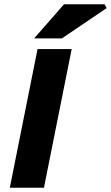

<svg xmlns="http://www.w3.org/2000/svg" viewBox="-20 -880 520 900"><path d="M26 0 156 -650H316L186 0ZM140 -700 280 -860H470L480 -842L270 -700Z"/></svg>

Font: Source Sans 3 ExtraLight Black
Style: Italic
Weight: 900
Italic angle: -11°
Version: Version 3.052;hotconv 1.1.0;makeotfexe 2.6.0